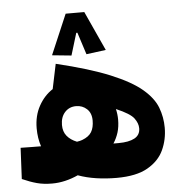

<svg xmlns="http://www.w3.org/2000/svg" viewBox="-49 -685 683 736"><g transform="rotate(-5 293.0 -317.0)"><path d="M122.6 4.9Q89.8 4.9 64.2 -2Q38.6 -8.8 7.8 -22.5L13.7 -142.1Q35.6 -141.6 55.9 -141.4Q76.2 -141.1 92.3 -141.1Q81.5 -172.9 81.5 -210.9Q81.5 -259.3 102.1 -296.6Q122.6 -334 155.8 -355.5L175.8 -451.2Q304.2 -420.4 382.6 -387.9Q460.9 -355.5 501.7 -320.8Q542.5 -286.1 556.6 -248.8Q570.8 -211.4 570.8 -170.9Q570.8 -125.5 552.5 -85.4Q534.2 -45.4 490.5 -20.3Q446.8 4.9 370.6 4.9Q330.1 4.9 292.5 -0.7Q254.9 -6.3 222.7 -18.1Q197.8 -6.8 172.9 -1Q147.9 4.9 122.6 4.9ZM231 -146.5Q243.7 -148.4 251.5 -151.4Q277.3 -161.1 287.6 -178.2Q297.9 -195.3 297.9 -222.2Q297.9 -251 280.8 -266.8Q263.7 -282.7 239.3 -282.7Q212.9 -282.7 196 -264.2Q179.2 -245.6 179.2 -215.3Q179.2 -189.5 192.9 -172.9Q206.5 -156.2 231 -146.5ZM369.6 -127.4Q378.9 -127.4 389.2 -127.4Q429.2 -127.4 451.2 -139.4Q473.1 -151.4 473.1 -177.2Q473.1 -196.3 458.7 -215.8Q444.3 -235.4 390.6 -258.3Q395.5 -237.8 395.5 -217.3Q395.5 -189.9 388.7 -168Q381.8 -146 369.6 -127.4ZM302.2 -639.2 371.6 -487.3 296.4 -477.5 269 -562.5H264.6L238.8 -477.5L164.6 -484.9L230.5 -639.2Z"/></g></svg>

Font: CaskaydiaMono NF
Style: Bold
Weight: 700
Designer: Aaron Bell
Foundry: Saja Typeworks
Version: Version 2111.001; ttfautohint (v1.8.4);Nerd Fonts 3.1.1